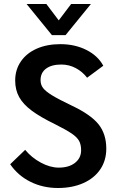

<svg xmlns="http://www.w3.org/2000/svg" viewBox="-20 -931 584 961"><path d="M31 -109 106 -181Q138 -142 184.5 -117Q231 -92 274 -92Q325 -92 355.5 -116Q386 -140 386 -179Q386 -207 376 -225.5Q366 -244 339 -262.5Q312 -281 256 -309Q182 -345 139 -377Q96 -409 76 -445Q56 -481 56 -528Q56 -582 84.5 -623.5Q113 -665 164 -687.5Q215 -710 282 -710Q355 -710 412.5 -681Q470 -652 497 -602L416 -542Q392 -573 358.5 -590.5Q325 -608 287 -608Q238 -608 210.5 -587.5Q183 -567 183 -530Q183 -507 195.5 -490.5Q208 -474 240.5 -454Q273 -434 340 -402Q435 -357 473.5 -308.5Q512 -260 512 -187Q512 -128 482 -83.5Q452 -39 397 -14.5Q342 10 270 10Q195 10 132.5 -21Q70 -52 31 -109ZM113 -911H212L274 -829L336 -911H435L308 -755H240Z"/></svg>

Font: Sarabun SemiBold
Style: Regular
Weight: 600
Designer: Suppakit Chalermlarp | Katatrad Co.,Ltd.
Foundry: Cadson Demak Co.,Ltd.
Version: Version 1.000; ttfautohint (v1.6)